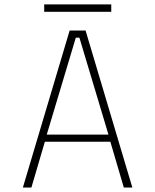

<svg xmlns="http://www.w3.org/2000/svg" viewBox="-20 -836 690 856"><path d="M570 0H532L472 -204H180L120 0H82L290.5 -700H361.5ZM318 -668 188.5 -236H463.5L334 -668ZM177 -783.5V-816.5H476V-783.5Z"/></svg>

Font: Trispace Thin Thin
Style: Regular
Weight: 250
Version: Version 1.210